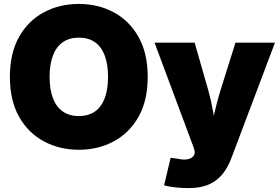

<svg xmlns="http://www.w3.org/2000/svg" viewBox="-20 -758 1435 985"><path d="M384.3 10.3Q285.2 10.3 204.8 -33Q124.5 -76.2 77.6 -159.4Q30.8 -242.7 30.8 -363.3Q30.8 -484.9 77.6 -568.4Q124.5 -651.9 204.8 -694.8Q285.2 -737.8 384.3 -737.8Q483.4 -737.8 563.5 -694.8Q643.6 -651.9 690.7 -568.4Q737.8 -484.9 737.8 -363.3Q737.8 -242.2 690.7 -158.9Q643.6 -75.7 563.5 -32.7Q483.4 10.3 384.3 10.3ZM384.3 -162.6Q433.6 -162.6 466.8 -185.8Q500 -209 517.1 -253.9Q534.2 -298.8 534.2 -363.3Q534.2 -428.2 517.1 -473.4Q500 -518.6 466.8 -541.7Q433.6 -564.9 384.3 -564.9Q335.9 -564.9 302.5 -541.7Q269 -518.6 251.7 -473.4Q234.4 -428.2 234.4 -363.3Q234.4 -298.8 251.7 -253.9Q269 -209 302.5 -185.8Q335.9 -162.6 384.3 -162.6ZM821.8 192.9 855.5 51.3 892.6 56.6Q921.4 63 941.9 59.1Q962.4 55.2 971.9 43.5Q981.4 31.7 978 14.2L974.1 0.5L772.9 -539.1H978.5L1047.9 -296.9Q1063.5 -241.7 1073.2 -185.5Q1083 -129.4 1096.2 -64.5H1055.7Q1068.4 -129.4 1081.8 -186Q1095.2 -242.7 1111.8 -296.9L1188 -539.1H1390.6L1167 53.2Q1149.9 99.1 1122.6 133.8Q1095.2 168.5 1052.7 187.7Q1010.3 207 946.3 207Q913.1 207 880.1 203.4Q847.2 199.7 821.8 192.9Z"/></svg>

Font: Inter 18pt Black
Style: Regular
Weight: 900
Designer: Rasmus Andersson
Foundry: rsms
Version: Version 4.001;git-66647c0bb